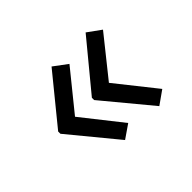

<svg xmlns="http://www.w3.org/2000/svg" viewBox="-90 -654 781 781"><g transform="rotate(-45 300.0 -264.0)"><path d="M453 -52 283 -257V-270L453 -476L511 -434L375 -264L511 -93ZM257 -53 89 -257V-270L257 -476L316 -432L180 -264L315 -93Z"/></g></svg>

Font: Noto Sans Mono
Style: Regular
Weight: 400
Designer: Monotype Design Team
Foundry: Monotype Imaging Inc.
Version: Version 2.014